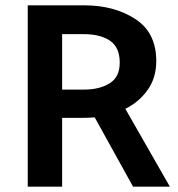

<svg xmlns="http://www.w3.org/2000/svg" viewBox="-20 -700 667 720"><path d="M293 -572H213V-364H295Q353 -364 391 -387.5Q429 -411 429 -465Q429 -522 393 -547Q357 -572 293 -572ZM479 0 335 -260Q324 -259 312 -258.5Q300 -258 288 -258H213V0H84V-680H297Q408 -680 487 -629Q566 -578 566 -471Q566 -408 533.5 -362.5Q501 -317 450 -292L617 0Z"/></svg>

Font: Palanquin
Style: Bold
Weight: 700
Designer: Pria Ravichandran
Version: Version 1.0.4